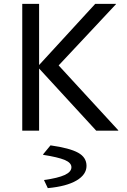

<svg xmlns="http://www.w3.org/2000/svg" viewBox="-20 -675 654 992"><path d="M95 -655H182V-339L472 -655H579V-653L283 -337L591 -2V0H477L182 -321V0H95ZM427 182Q427 227 375.5 257.5Q324 288 227 297L208 257V255Q280 245 314.5 229Q349 213 349 189Q349 166 314.5 151.5Q280 137 203 125V122L241 76Q340 90 383.5 114Q427 138 427 182Z"/></svg>

Font: Intel One Mono
Style: Regular
Weight: 400
Monospace: yes
Designer: Fred Shallcrass
Foundry: Frere-Jones Type LLC
Version: Version 1.400;hotconv 1.1.0;makeotfexe 2.6.0;FJTRelease1.4